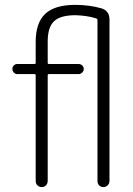

<svg xmlns="http://www.w3.org/2000/svg" viewBox="-20 -760 540 780"><path d="M49.8 -459Q42 -459 36.1 -465.3Q30.3 -471.7 30.3 -480Q30.3 -488.3 36.1 -494.1Q42 -500 49.8 -500H120.1Q125 -500 125 -504.9V-589.8Q125 -667 163.6 -703.6Q202.1 -740.2 285.2 -740.2Q341.8 -740.2 390.6 -726.6Q424.8 -716.8 424.8 -680.7V-25.4Q424.8 -14.6 417.5 -7.3Q410.2 0 399.9 0Q389.6 0 382.8 -6.8Q376 -13.7 376 -25.4V-679.7Q376 -683.6 370.1 -685.5Q331.1 -697.3 286.1 -698.2Q225.6 -698.2 199.7 -673.8Q173.8 -649.4 173.8 -591.8V-504.9Q173.8 -500 178.7 -500H299.8Q307.6 -500 314 -494.1Q320.3 -488.3 320.3 -480Q320.3 -471.7 314 -465.3Q307.6 -459 299.8 -459H178.7Q173.8 -459 173.8 -454.1V-25.4Q173.8 -14.6 167 -7.3Q160.2 0 149.9 0Q139.6 0 132.3 -6.8Q125 -13.7 125 -25.4V-454.1Q125 -459 120.1 -459Z"/></svg>

Font: Rounded-L Mgen+ 1mn light
Style: Regular
Weight: 200
Designer: [Source Han Sans]
Ryoko NISHIZUKA  (kana & ideographs); Paul D. Hunt (Latin, Greek & Cyrillic); Wenlong ZHANG  (bopomofo
Version: Version 1.059.20150602